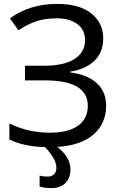

<svg xmlns="http://www.w3.org/2000/svg" viewBox="-20 -744 608 984"><path d="M524 -202Q524 -112 460 -55.5Q396 1 274 9Q341 62 341 124Q341 169 315 194.5Q289 220 241 220Q210 220 183 212V156Q200 161 226 161Q245 161 257 149Q269 137 269 116Q269 71 211 10Q101 7 28 -29V-111Q125 -64 235 -64Q330 -64 380 -100Q430 -136 430 -202Q430 -332 210 -332H108V-407H205Q309 -407 362.5 -442Q416 -477 416 -538Q416 -591 376.5 -620.5Q337 -650 272 -650Q210 -650 166 -635Q122 -620 74 -589L31 -650Q132 -724 273 -724Q386 -724 447.5 -675.5Q509 -627 509 -547Q509 -476 464 -432.5Q419 -389 340 -377V-373Q430 -361 477 -317Q524 -273 524 -202Z"/></svg>

Font: Advent Sans Logo
Style: Regular
Weight: 400
Designer: Types & Symbols
Foundry: Types & Symbols
Version: Version 1.002